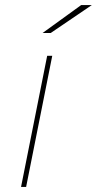

<svg xmlns="http://www.w3.org/2000/svg" viewBox="-20 -737 382 757"><path d="M63 0 166 -517H186L83 0ZM148 -607 300 -717H342L180 -607Z"/></svg>

Font: Montserrat Thin
Style: Italic
Weight: 100
Italic angle: -11.3°
Designer: Julieta Ulanovsky
Foundry: Julieta Ulanovsky
Version: Version 9.000; ttfautohint (v1.8.4.7-5d5b)